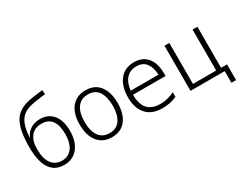

<svg xmlns="http://www.w3.org/2000/svg" viewBox="-102 -1294 2455 1961"><g transform="rotate(-30 1126.0 -313.5)"><path d="M282 11Q203 11 154 -29.5Q105 -70 82.5 -144.5Q60 -219 60 -321Q60 -462 85 -548.5Q110 -635 165 -680Q220 -725 310 -742Q334 -746 378 -752.5Q422 -759 466 -764L471 -714Q425 -708 382 -702.5Q339 -697 313 -691Q246 -678 204.5 -647.5Q163 -617 141 -560Q119 -503 112 -409H116Q136 -457 182 -488.5Q228 -520 297 -520Q393 -520 448.5 -453Q504 -386 504 -262Q504 -136 444 -62.5Q384 11 282 11ZM283 -38Q359 -38 402.5 -95.5Q446 -153 446 -259Q446 -471 286 -471Q205 -471 162 -417.5Q119 -364 119 -267Q119 -152 163.5 -95Q208 -38 283 -38Z M845 10Q740 10 680.5 -63.5Q621 -137 621 -267Q621 -399 681.5 -470.5Q742 -542 846 -542Q954 -542 1011 -467.5Q1068 -393 1068 -266Q1068 -137 1010 -63.5Q952 10 845 10ZM845 -39Q929 -39 970 -100.5Q1011 -162 1011 -267Q1011 -368 972 -430.5Q933 -493 846 -493Q764 -493 721 -433.5Q678 -374 678 -266Q678 -161 719.5 -100Q761 -39 845 -39Z M1442 11Q1314 11 1250.5 -63Q1187 -137 1187 -261Q1187 -344 1213.5 -407.5Q1240 -471 1291.5 -507Q1343 -543 1419 -543Q1489 -543 1536 -511Q1583 -479 1606 -423Q1629 -367 1629 -295V-259H1245Q1246 -147 1294.5 -92.5Q1343 -38 1445 -38Q1491 -38 1530 -48.5Q1569 -59 1610 -78V-24Q1533 11 1442 11ZM1246 -307H1573Q1571 -390 1533 -442Q1495 -494 1419 -494Q1345 -494 1300 -445.5Q1255 -397 1246 -307Z M1774 0V-532H1831V-49H2105V-532H2162V-48H2232V137H2177V0H2162Z"/></g></svg>

Font: Noto Sans Mono SemiCondensed Light
Style: Regular
Weight: 300
Width: 4
Designer: Monotype Design Team
Foundry: Monotype Imaging Inc.
Version: Version 2.014; ttfautohint (v1.8.4.7-5d5b)